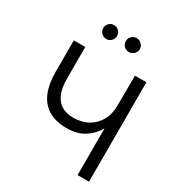

<svg xmlns="http://www.w3.org/2000/svg" viewBox="-199 -978 1020 1104"><g transform="rotate(30 311.5 -426.0)"><path d="M483 -660H559V0H483V-310Q458 -264 410.5 -233Q363 -202 292 -202Q218 -202 170 -232Q122 -262 99.5 -317.5Q77 -373 77 -449V-660H153V-451Q153 -393 168.5 -353.5Q184 -314 215.5 -293.5Q247 -273 295 -273Q351 -273 393 -296.5Q435 -320 458.5 -362.5Q482 -405 482 -463ZM234 -760Q215 -760 201.5 -773.5Q188 -787 188 -806Q188 -825 201.5 -838.5Q215 -852 234 -852Q253 -852 266.5 -838.5Q280 -825 280 -806Q280 -787 266.5 -773.5Q253 -760 234 -760ZM384 -760Q365 -760 351.5 -773.5Q338 -787 338 -806Q338 -825 351.5 -838.5Q365 -852 384 -852Q403 -852 417 -838.5Q431 -825 431 -806Q431 -787 417 -773.5Q403 -760 384 -760Z"/></g></svg>

Font: Nata Sans
Style: Regular
Weight: 400
Designer: Daniel Uzquiano Cruz
Version: Version 1.001